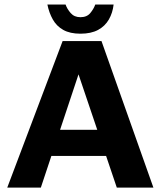

<svg xmlns="http://www.w3.org/2000/svg" viewBox="-20 -854 731 874"><path d="M13 0 265 -667H442L678.3 0H511.7L298.9 -629.4L377.6 -636.3L165.9 0ZM155.2 -144.3 188.3 -263H491.5L506.3 -144.3ZM346.1 -700.6Q298.7 -700.6 268.1 -717.8Q237.4 -735 220.4 -765.4Q203.3 -795.8 195.7 -833.5H278.5Q285.3 -813.3 301.8 -794.5Q318.2 -775.7 346.1 -775.7Q375.4 -775.7 391 -794.5Q406.6 -813.3 413.7 -833.5H497.2Q493 -795.8 475.6 -765.4Q458.2 -735 426.4 -717.8Q394.5 -700.6 346.1 -700.6Z"/></svg>

Font: Maven Pro
Style: Regular
Weight: 400
Designer: Joe Prince
Foundry: Joe Prince
Version: Version 2.103